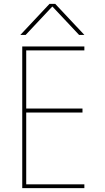

<svg xmlns="http://www.w3.org/2000/svg" viewBox="-20 -970 540 990"><path d="M415 -790H387.7L251 -935.5H249L112.3 -790H85L235.4 -950.2H264.6ZM115.2 -710V-410.2H405.3V-389.6H115.2V-19.5H415V0H94.7V-730.5H415V-710Z"/></svg>

Font: Mgen+ 1m thin
Style: Regular
Weight: 100
Designer: [Source Han Sans]
Ryoko NISHIZUKA  (kana & ideographs); Paul D. Hunt (Latin, Greek & Cyrillic); Wenlong ZHANG  (bopomofo
Version: Version 1.059.20150602